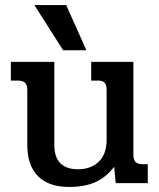

<svg xmlns="http://www.w3.org/2000/svg" viewBox="-20 -725 628 760"><path d="M116 -705H242L322 -526H230ZM88 -151V-369Q88 -388 79.5 -397Q71 -406 52 -406H23V-480H195V-152Q195 -55 289 -55Q340 -55 371 -85Q402 -115 402 -171V-369Q402 -388 394.5 -397Q387 -406 369 -406H341V-480H508V-111Q508 -92 517 -83.5Q526 -75 545 -75H565V0H438L432 -65Q400 -23 357.5 -4Q315 15 254 15Q172 15 130 -28Q88 -71 88 -151Z"/></svg>

Font: Pridi
Style: Regular
Weight: 400
Designer: Katatrad Team
Foundry: CadsonDemak
Version: Version 1.001